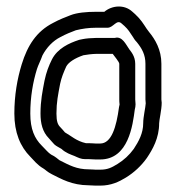

<svg xmlns="http://www.w3.org/2000/svg" viewBox="-20 -555 551 602"><path d="M404 -243V-355C404 -379.2 389.8 -394.3 385.3 -400.5C374.5 -415.8 363.6 -441.9 340.9 -436.3C340.2 -436.1 339.6 -436 339 -436H280C267.3 -436 249.5 -434.4 240.1 -432.5L230.1 -430.5C229.1 -430.3 227.8 -430 227.1 -429.7C197 -419.7 160.4 -403.6 142.6 -368.2C132.9 -348.7 125.3 -329.1 119.5 -301.9C113.3 -269 107 -240 107 -199C107 -168.3 113.2 -141.5 133.3 -121.3C137.9 -116.8 142.5 -110.1 150.3 -102.3C155.9 -96.8 166.8 -92 172.3 -88.4C186.4 -75.3 201.6 -70.6 213.3 -66C225.4 -60.6 233.8 -56 247 -56H259C268.3 -55.3 274.2 -55 280 -55H294C383.3 -55 396.2 -163.6 402.6 -211.4C404 -217.3 405 -221.8 405 -228C405 -233.1 404 -238.7 404 -243ZM354 -355V-243C354 -237.6 354.1 -235 354.9 -227.4C354.7 -226.4 353.5 -221.6 353.2 -219.3C344.9 -157 329.7 -105 294 -105H280C276.6 -105 267.9 -106 260 -106H249.6C219.5 -112.7 203.7 -128.6 183.5 -140C180.7 -143.1 175.4 -150 168.7 -156.7C161.4 -164 157 -173.8 157 -199C157 -234.5 162 -257.6 168.5 -292.1C173 -312.7 178.8 -326.5 187.6 -346.3C194.6 -359.7 214.3 -372.5 241.5 -381.8C250.4 -383.6 270.7 -386 280 -386H333.5C337.9 -379.6 354 -360.9 354 -355ZM259 -24C219.7 -24 197.3 -37.2 166.4 -52.7C161.4 -56.3 153.8 -64 140.2 -70.4C131 -76.2 123.6 -85.8 110.7 -98.7C88.5 -120.9 75 -149.9 75 -199C75 -250.8 83.3 -297.9 95.9 -338.6C99.2 -349.4 107.8 -366.2 113.1 -381.3C126 -405.9 145.9 -427 169.5 -438.8C178.1 -443.4 186.3 -447.4 194.5 -450.9L217.7 -460.1C237.4 -464.9 257.7 -468 280 -468H317C335.8 -468 345.6 -495.8 361.2 -481.4L370.2 -473.5C382.1 -462.5 386.8 -454.3 397.3 -438.4C402 -430.2 406.2 -425.6 409.4 -422.3C425.1 -402.8 436 -383.4 436 -355V-243C436 -239 436.4 -235.1 436.9 -231C436.3 -217.7 429 -189 429 -168.5C429 -137.6 415 -111.7 399.4 -88.1C385.9 -69.3 367.9 -52.7 348.4 -40.8C329.2 -29 316.9 -23 294 -23H280C276.6 -23 267.6 -24 259 -24ZM486 -243V-355C486 -399.2 466.4 -431.6 447.3 -454.8C443.8 -459.2 442 -461.5 439.8 -464.9C429.6 -480.2 421.8 -493.9 403.8 -510.5L394.7 -518.6C369.2 -542 330.5 -537.9 307.1 -518H280C252 -518 221.2 -515.4 200.7 -507.2L175.4 -497.1C164.7 -492.5 157.1 -488.9 146.5 -483.2C94.5 -456.7 66.4 -412.7 48.1 -353.4C34.2 -308.2 25 -256.2 25 -199C25 -139.8 43.2 -95.5 75.3 -63.3C85.3 -53.4 96.5 -37.8 116.6 -26.3C122.1 -23.2 128 -16 142.8 -8.6C172.1 6 205.1 25.7 258.1 26C265.7 26.5 274.8 27 280 27H294C328.5 27 353 15 374.6 1.8C400.1 -13.8 423 -35 440.6 -59.9C458.4 -86.5 479 -121.9 479 -168.5C479 -178.3 487 -210.8 487 -233C487 -236 486 -239.9 486 -243Z"/></svg>

Font: HoneyBee
Style: Str
Weight: 700
Foundry: Cannot Into Space Fonts
Version: Version 0.89